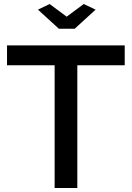

<svg xmlns="http://www.w3.org/2000/svg" viewBox="-20 -936 656 956"><path d="M227 -916 169 -888 273 -793H352L456 -888L397 -916L312 -853ZM601 -611V-710H15V-611H252V0H365V-611Z"/></svg>

Font: FIGSv2-sans-serif SemiBold
Style: Regular
Weight: 600
Designer: Matt McInerney, Pablo Impallari, Rodrigo Fuenzalida,Mirko Velimirovic
Foundry: Matt McInerney, Pablo Impallari, Rodrigo Fuenzalida
Version: Version 4.021;hotconv 1.0.109;makeotfexe 2.5.65596